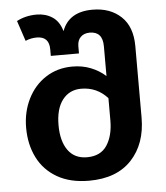

<svg xmlns="http://www.w3.org/2000/svg" viewBox="-52 -752 705 815"><g transform="rotate(-5 300.5 -345.0)"><path d="M540 -536V-232Q540 -120 476.5 -52Q413 16 295 16Q215 16 159.5 -16Q104 -48 76 -104Q48 -160 48 -231Q48 -298 75.5 -353.5Q103 -409 152.5 -441Q202 -473 266 -473Q309 -473 345 -458.5Q381 -444 407 -420V-547Q407 -610 352 -610Q328 -610 313.5 -596Q299 -582 299 -556V-526H179V-554Q179 -609 126 -609Q101 -609 78 -599L49 -686Q87 -706 134 -706Q172 -706 201 -687Q230 -668 242 -626Q271 -706 372 -706Q447 -706 493.5 -662.5Q540 -619 540 -536ZM407 -231V-326Q362 -376 295 -376Q245 -376 215.5 -338Q186 -300 186 -230Q186 -162 214 -123Q242 -84 295 -84Q353 -84 380 -125Q407 -166 407 -231Z"/></g></svg>

Font: FiraGOUPP
Style: Medium
Weight: 400
Designer: bBox Type
Foundry: bBox Type GmbH
Version: Version 1.001